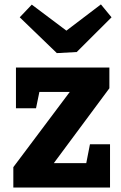

<svg xmlns="http://www.w3.org/2000/svg" viewBox="-20 -844 545 864"><path d="M222.2 -109.9H368.2L384.8 -194.8H475.1V0H40V-91.8L293.9 -430.2H157.2L142.1 -356.9H51.8V-540H472.2V-446.8ZM481.9 -766.1 325.2 -609.9 235.8 -605 68.8 -766.1 123 -823.2 278.8 -706.1 434.1 -824.2Z"/></svg>

Font: Kadwa
Style: Bold
Weight: 700
Designer: Sol Matas
Foundry: Sol Matas
Version: Version 1.001;PS 001.000;hotconv 1.0.70;makeotf.lib2.5.58329